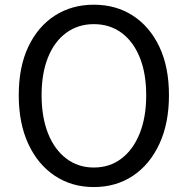

<svg xmlns="http://www.w3.org/2000/svg" viewBox="-20 -766 782 800"><path d="M371 13.4Q279.2 13.4 208.6 -33.4Q138 -80.2 98 -166.2Q58.1 -252.2 58.1 -369.3Q58.1 -487 98 -571.3Q138 -655.6 208.6 -701Q279.2 -746.4 371 -746.4Q463.3 -746.4 533.7 -700.8Q604.1 -655.2 644 -571.1Q684 -487 684 -369.3Q684 -252.2 644 -166.2Q604.1 -80.2 533.7 -33.4Q463.3 13.4 371 13.4ZM371 -68Q437.1 -68 486 -105.3Q535 -142.5 562.1 -210.1Q589.2 -277.8 589.2 -369.3Q589.2 -460.8 562.1 -527.3Q535 -593.7 486 -629.5Q437.1 -665.4 371 -665.4Q305.6 -665.4 256.3 -629.5Q207.1 -593.7 180.2 -527.3Q153.3 -460.8 153.3 -369.3Q153.3 -277.8 180.2 -210.1Q207.1 -142.5 256.3 -105.3Q305.6 -68 371 -68Z"/></svg>

Font: Noto Sans JP
Style: Regular
Weight: 100
Designer: Ryoko NISHIZUKA 西塚涼子 (kana, bopomofo & ideographs); Paul D. Hunt (Latin, Greek & Cyrillic); Sandoll Communications 산돌커뮤니
Foundry: Adobe
Version: Version 2.004;hotconv 1.0.118;makeotfexe 2.5.65603